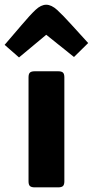

<svg xmlns="http://www.w3.org/2000/svg" viewBox="-57 -807 400 827"><path d="M220.2 -25.9Q220.2 -11.2 214.1 -5.6Q208 0 193.4 0H92.8Q78.1 0 72 -5.6Q65.9 -11.2 65.9 -25.9V-474.1Q65.9 -488.8 72 -494.4Q78.1 -500 92.8 -500H193.4Q208 -500 214.1 -494.4Q220.2 -488.8 220.2 -474.1ZM24.9 -559.6 -37.1 -613.8 35.2 -698.2Q72.8 -742.7 96.2 -764.6Q119.6 -786.6 142.1 -786.6Q164.6 -786.6 189.2 -764.2Q213.9 -741.7 253.9 -697.3L322.8 -621.6L261.7 -561.5L142.1 -657.2Z"/></svg>

Font: ADLaM Display
Style: Regular
Weight: 400
Designer: Mark Jamra, Neil Patel, Concept: Andrew Footit
Foundry: Microsoft
Version: Version 2.000; ttfautohint (v1.8.4.7-5d5b);gftools[0.9.28]